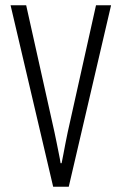

<svg xmlns="http://www.w3.org/2000/svg" viewBox="-20 -706 462 726"><path d="M181 0 20 -686H79L186 -206Q190 -189 194 -167.5Q198 -146 202.5 -125Q207 -104 209 -89H213Q216 -102 219.5 -122Q223 -142 227.5 -164Q232 -186 236 -206L343 -686H400L240 0Z"/></svg>

Font: Archivo ExtraCondensed ExtraLight
Style: Regular
Weight: 250
Width: 2
Designer: Hector Gatti
Foundry: Omnibus-Type
Version: Version 2.001